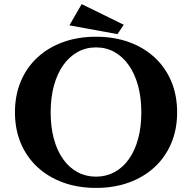

<svg xmlns="http://www.w3.org/2000/svg" viewBox="-20 -900 940 940"><path d="M379.9 -879.9 585.9 -778.8 555.2 -732.9 319.8 -775.9ZM450.2 -720.2Q538.1 -720.2 610.8 -694.1Q683.6 -668 736.6 -619.1Q789.6 -570.3 818.4 -502.2Q847.2 -434.1 847.2 -350.1Q847.2 -266.6 818.4 -198.5Q789.6 -130.4 736.6 -81.5Q683.6 -32.7 610.8 -6.3Q538.1 20 450.2 20Q362.3 20 289.6 -6.3Q216.8 -32.7 163.8 -81.5Q110.8 -130.4 82 -198.5Q53.2 -266.6 53.2 -350.1Q53.2 -434.1 82 -502.2Q110.8 -570.3 163.8 -619.1Q216.8 -668 289.6 -694.1Q362.3 -720.2 450.2 -720.2ZM450.2 -668Q400.9 -668 360.1 -645.5Q319.3 -623 289.8 -581.3Q260.3 -539.6 244.1 -481Q228 -422.4 228 -350.1Q228 -277.8 243.9 -219.7Q259.8 -161.6 289.3 -120.4Q318.8 -79.1 359.6 -57.1Q400.4 -35.2 450.2 -35.2Q499.5 -35.2 540.3 -57.1Q581.1 -79.1 610.6 -120.4Q640.1 -161.6 656 -219.7Q671.9 -277.8 671.9 -350.1Q671.9 -422.4 655.8 -481Q639.6 -539.6 610.1 -581.3Q580.6 -623 540 -645.5Q499.5 -668 450.2 -668Z"/></svg>

Font: BIZ UDPMincho
Style: Bold
Weight: 700
Designer: TypeBank Co., Ltd.
Foundry: Morisawa Inc.
Version: Version 1.06